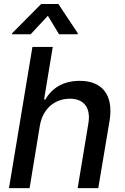

<svg xmlns="http://www.w3.org/2000/svg" viewBox="-20 -969 642 989"><path d="M185.7 -323.9C201 -410.9 264.2 -460.6 339.8 -460.6C412.3 -460.6 448.5 -414.1 435.4 -334.2L380 0H486.2L544.4 -346.9C566.4 -483.3 503.2 -552.6 391.3 -552.6C306.1 -552.6 248.2 -516 213.8 -456.7H207L251.8 -727.3H147L26.3 0H132.5ZM41.9 -792.6H138.1L226.6 -887.8L284.1 -792.6H380L380.7 -797.9L280.5 -948.5H192.1L42.6 -797.9Z"/></svg>

Font: Margiela Sans Medium
Style: Italic
Weight: 500
Italic angle: -9.39999°
Designer: Stefan Endress, Andreas Faust
Version: Version 1.100;FEAKit 1.0